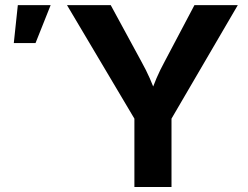

<svg xmlns="http://www.w3.org/2000/svg" viewBox="-20 -748 993 768"><path d="M517.6 0V-273.4L248 -727.5H422.9L545.4 -502Q564.5 -467.8 579.1 -434.8Q593.8 -401.9 609.4 -356.9H576.7Q591.8 -402.3 606.2 -435.5Q620.6 -468.8 638.7 -502L757.8 -727.5H931.2L666 -273.4V0ZM35.2 -575.7 51.3 -727.5H182.6L122.1 -575.7Z"/></svg>

Font: Inter 16pt
Style: Bold
Weight: 700
Version: Version 4.001;git-66647c0bb